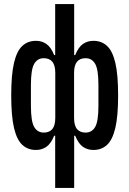

<svg xmlns="http://www.w3.org/2000/svg" viewBox="-20 -730 640 950"><path d="M253 200V-58.5H248Q232 -19 209.5 -3.5Q187 12 158 12Q118 12 90.8 -12.8Q63.5 -37.5 49.5 -96.2Q35.5 -155 35.5 -258Q35.5 -361 49.5 -419.8Q63.5 -478.5 90.8 -503.2Q118 -528 158 -528Q187 -528 209.5 -512.5Q232 -497 248 -457.5H253V-710H347V-457.5H352Q368 -497 390.5 -512.5Q413 -528 442 -528Q482 -528 509.2 -503.2Q536.5 -478.5 550.5 -419.8Q564.5 -361 564.5 -258Q564.5 -155 550.5 -96.2Q536.5 -37.5 509.2 -12.8Q482 12 442 12Q413 12 390.5 -3.5Q368 -19 352 -58.5H347V200ZM196.5 -74Q224.5 -74 239 -91.5Q253.5 -109 253.5 -147V-369Q253.5 -407 239 -424.5Q224.5 -442 196.5 -442Q165.5 -442 149.2 -414.2Q133 -386.5 133 -309.5V-206.5Q133 -129.5 149.2 -101.8Q165.5 -74 196.5 -74ZM403.5 -74Q434.5 -74 450.8 -101.8Q467 -129.5 467 -206.5V-309.5Q467 -386.5 450.8 -414.2Q434.5 -442 403.5 -442Q375.5 -442 361 -424.5Q346.5 -407 346.5 -369V-147Q346.5 -109 361 -91.5Q375.5 -74 403.5 -74Z"/></svg>

Font: Lilex Medium
Style: Regular
Weight: 500
Designer: Mike Abbink, Paul van der Laan, Pieter van Rosmalen, Mikhael Khrustik
Foundry: Mikhael Khrustik
Version: Version 1.100